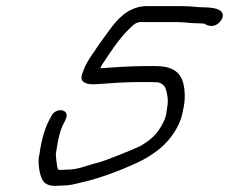

<svg xmlns="http://www.w3.org/2000/svg" viewBox="-20 -634 747 626"><path d="M176.6 -80C173.4 -80 171.6 -80.4 168.8 -82.2C165.7 -88.7 161.5 -127 162.1 -132.8C167.3 -161.4 169 -184.2 180.8 -216.5C183.3 -223.5 186.2 -229.3 189.3 -234.6L194.3 -245.6C210.5 -278 160.6 -287.5 146 -252.8L140.5 -242.7C136.1 -234.5 132.2 -225.8 128.8 -216.5C122.8 -200 118.1 -183.4 115.3 -169.4L111.1 -148C110.3 -141 108.9 -132 107.1 -123.6C102.7 -102.5 109.3 -48.3 127.9 -36.4C135.1 -31.4 145.3 -28 156.7 -28C165.1 -28 172.5 -28.3 183.9 -29C194.9 -29.1 208.3 -30.5 221.8 -33.5C281.8 -46.9 315.1 -57.2 378 -82C432.5 -104.9 460.3 -117.3 498.6 -147.5C532.1 -173.8 566.8 -220.5 575.4 -267.9C580.1 -288.8 583.3 -308.4 582.3 -327.6C580 -375.9 567 -418.5 488 -418.5H454.9C404.2 -418.5 354.6 -414.9 308.8 -411.5H306.8C307.7 -413.5 309.1 -416.7 312.5 -422.7C339.5 -463.6 368.3 -508 401 -539.5C414.7 -552.6 419.9 -559.6 436.5 -562H556.1C582.6 -562 600.7 -558 626.6 -558C632.7 -558 639.6 -557.7 645.9 -557.1C646.6 -557 673.7 -535.8 697.9 -563.9C712.9 -581.3 705.8 -595.1 696.4 -600.6C682.4 -608.7 659.6 -610 645.5 -610C623 -610 604.7 -614 575.1 -614H452.7C394.7 -610.4 359.6 -567.8 336.6 -535.5L316.8 -508.8C306.8 -494.2 298.2 -483.6 288.9 -468.2C278.7 -453.9 261.3 -429.6 253.5 -407.9L247.9 -392.7C237.4 -363.8 264.8 -357.4 293.4 -359.5C338.7 -362.8 387.4 -366.5 436 -366.5H469C478.3 -366.5 486.6 -366.2 495.1 -365.6C505.2 -363.6 514.2 -356.8 518.7 -349C524.7 -332.3 529.8 -309.7 525.4 -286.3C522.4 -266.7 522.8 -255.7 513.1 -236.4C493.1 -196.6 473.5 -178.8 436.5 -157.3C413.9 -146.6 323.6 -109.5 298.4 -103.4C260.8 -94.3 235.5 -81 200.1 -81H199.5C192 -80.4 182.8 -80 176.6 -80Z"/></svg>

Font: Take Off
Style: Moose
Weight: 400
Foundry: Cannot Into Space Fonts
Version: Version 0.89